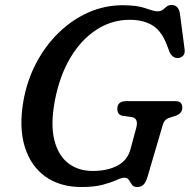

<svg xmlns="http://www.w3.org/2000/svg" viewBox="-20 -735 762 771"><path d="M472.5 -714Q530.5 -714 564.8 -701.8Q599 -689.5 613 -689.5Q625.5 -689.5 633.5 -695.8Q641.5 -702 649.2 -708.5Q657 -715 669 -715Q699.5 -715 703.5 -673.5L721.5 -535Q723 -518.5 714.8 -510.8Q706.5 -503 695.5 -502Q684 -501 674.8 -508Q665.5 -515 661 -526L647.5 -561Q626 -614 589.5 -634.8Q553 -655.5 501 -655.5Q429 -655.5 367.5 -615.8Q306 -576 262.5 -503Q219 -430 200 -329.5Q182.5 -235 198.2 -172.5Q214 -110 254.5 -79.2Q295 -48.5 351.5 -48.5Q412 -48.5 452.2 -70.2Q492.5 -92 504 -136L527 -221Q537.5 -261 508 -265L472.5 -270Q461 -272 456 -279.8Q451 -287.5 451 -298Q451 -329 487.5 -329H681.5Q700 -329 706.2 -321.5Q712.5 -314 712 -301Q711 -278 682 -269L664.5 -263.5Q650.5 -259.5 643.8 -252.2Q637 -245 633.5 -233L573 -27Q566 -3 556.2 6.5Q546.5 16 530.5 16Q516.5 16 510 6.8Q503.5 -2.5 497.8 -12Q492 -21.5 480 -21.5Q468.5 -21.5 447.8 -12Q427 -2.5 393 6.8Q359 16 307 16Q221 16 162.2 -26Q103.5 -68 79.5 -145.5Q55.5 -223 74 -329.5Q88.5 -411.5 125.2 -481.5Q162 -551.5 215.8 -603.8Q269.5 -656 335 -685Q400.5 -714 472.5 -714Z"/></svg>

Font: Fraunces 9pt SuperSoft
Style: Italic
Weight: 400
Italic angle: -16°
Version: Version 1.000;[b76b70a41]